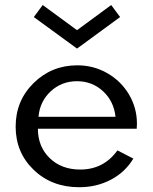

<svg xmlns="http://www.w3.org/2000/svg" viewBox="-20 -745 619 779"><path d="M301.3 14.6Q189.9 14.6 116.7 -55.9Q43.5 -126.5 43.5 -231Q43.5 -336.4 116.5 -408.2Q189.5 -480 293.9 -480Q359.9 -480 415.5 -448Q471.2 -416 503.4 -361.6Q535.6 -307.1 535.6 -243.2Q535.6 -235.4 534.7 -222.7H133.8Q133.8 -149.9 181.6 -103.5Q229.5 -57.1 305.7 -57.1Q400.4 -57.1 456.5 -134.8L521 -101.6Q487.8 -46.4 429.9 -15.9Q372.1 14.6 301.3 14.6ZM292.5 -415.5Q230 -415.5 185.8 -374.5Q141.6 -333.5 136.2 -271H448.7Q441.9 -334.5 397.9 -375Q354 -415.5 292.5 -415.5ZM117.2 -675.8 153.3 -724.6 292.5 -622.6 431.2 -724.6 467.3 -675.8 292.5 -547.9Z"/></svg>

Font: Spartan MB Med
Style: Regular
Weight: 500
Designer: Matt Bailey, Mirko Velimirovic
Foundry: Matt Bailey
Version: Version 1.005